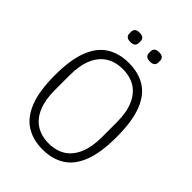

<svg xmlns="http://www.w3.org/2000/svg" viewBox="-252 -1001 1133 1133"><g transform="rotate(45 314.5 -434.5)"><path d="M314 12Q234 12 176 -24.5Q118 -61 87 -140.5Q56 -220 56 -349Q56 -479 87 -558.5Q118 -638 176 -674Q234 -710 314 -710Q395 -710 453 -674Q511 -638 541.5 -558.5Q572 -479 572 -349Q572 -220 541.5 -140.5Q511 -61 453 -24.5Q395 12 314 12ZM314 -39Q377 -39 420.5 -67Q464 -95 487.5 -150.5Q511 -206 511 -286V-412Q511 -493 487.5 -548Q464 -603 420.5 -631Q377 -659 314 -659Q253 -659 209 -631Q165 -603 141.5 -548Q118 -493 118 -412V-286Q118 -206 141.5 -150.5Q165 -95 209 -67Q253 -39 314 -39ZM232 -803Q212 -803 202.5 -811.5Q193 -820 193 -835V-849Q193 -864 202.5 -872.5Q212 -881 232 -881Q253 -881 262.5 -872.5Q272 -864 272 -849V-835Q272 -820 262.5 -811.5Q253 -803 232 -803ZM396 -803Q375 -803 365.5 -811.5Q356 -820 356 -835V-849Q356 -864 365.5 -872.5Q375 -881 396 -881Q416 -881 425.5 -872.5Q435 -864 435 -849V-835Q435 -820 425.5 -811.5Q416 -803 396 -803Z"/></g></svg>

Font: IBM Plex Sans Condensed Light
Style: Regular
Weight: 300
Width: 3
Designer: Mike Abbink, Paul van der Laan, Pieter van Rosmalen
Foundry: Bold Monday
Version: Version 3.201